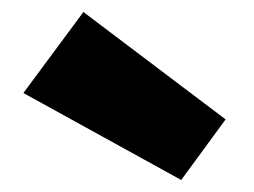

<svg xmlns="http://www.w3.org/2000/svg" viewBox="-20 -892 423 320"><path d="M119 -872 356 -693 282 -592 19 -737Z"/></svg>

Font: Bitter Black
Style: Regular
Weight: 900
Designer: Sol Matas, and Bitter project Authors
Foundry: Sol Matas
Version: Version 2.001